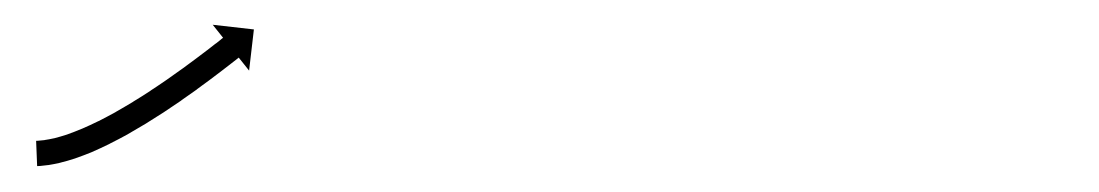

<svg xmlns="http://www.w3.org/2000/svg" viewBox="-20 -119 870 152"><path d="M10.5 -7.6C9.9 -7.5 9.2 -7.5 8.6 -7.5L9.4 12.5C10.1 12.5 10.8 12.4 11.5 12.4C11.5 12.4 11.6 12.4 11.6 12.4C11.7 12.4 11.7 12.4 11.7 12.4C13.8 12.2 15.8 12 17.9 11.7C17.9 11.7 18 11.7 18 11.7C18.1 11.7 18.2 11.7 18.2 11.7C21.3 11.2 24.4 10.6 27.4 9.9C27.4 9.9 27.5 9.9 27.6 9.9C27.7 9.9 27.7 9.8 27.7 9.8C31.6 8.9 35.4 7.7 39.2 6.5C39.2 6.5 39.3 6.5 39.4 6.5C39.4 6.4 39.5 6.4 39.5 6.4C43.9 4.9 48.2 3.2 52.5 1.5C52.5 1.5 52.6 1.4 52.6 1.4C52.7 1.4 52.7 1.4 52.7 1.4C57.4 -0.7 62.1 -2.8 66.7 -5.1C66.7 -5.1 66.7 -5.1 66.8 -5.1C66.8 -5.2 66.8 -5.2 66.8 -5.2C71.7 -7.6 76.5 -10.2 81.3 -12.8C81.3 -12.8 81.3 -12.8 81.3 -12.9C81.4 -12.9 81.4 -12.9 81.4 -12.9C86.3 -15.7 91.1 -18.5 95.9 -21.4C95.9 -21.4 95.9 -21.4 95.9 -21.4C96 -21.4 96 -21.5 96 -21.5C100.7 -24.4 105.4 -27.4 110.1 -30.4C110.1 -30.4 110.1 -30.4 110.1 -30.5C110.2 -30.5 110.2 -30.5 110.2 -30.5C114.7 -33.5 119.1 -36.5 123.6 -39.5C123.6 -39.5 123.6 -39.6 123.6 -39.6C123.6 -39.6 123.6 -39.6 123.6 -39.6C127.8 -42.5 131.9 -45.4 136 -48.3C136 -48.3 136 -48.3 136 -48.3C136 -48.3 136 -48.4 136 -48.4C139.6 -51 143.3 -53.7 146.9 -56.4L146.9 -56.4L146.9 -56.4C150 -58.7 153 -61 156 -63.3L156 -63.3L156 -63.3C158.4 -65.1 160.7 -66.9 163 -68.7L163 -68.7L163 -68.7C164.5 -69.9 166 -71 167.5 -72.2L167.5 -72.2L167.5 -72.2C168 -72.6 168.5 -73 169 -73.4L177.2 -63.1L181 -95.7L148.4 -99.4L156.6 -89.1C156.1 -88.7 155.6 -88.3 155 -87.9L155.1 -87.9L155.1 -87.9C153.6 -86.7 152.1 -85.6 150.7 -84.4L150.7 -84.5L150.7 -84.5C148.4 -82.7 146.1 -80.9 143.8 -79.1L143.8 -79.2L143.9 -79.2C140.9 -76.9 137.9 -74.6 134.9 -72.4L134.9 -72.4L134.9 -72.4C131.4 -69.8 127.8 -67.1 124.2 -64.5C124.2 -64.5 124.2 -64.5 124.3 -64.5C124.3 -64.5 124.3 -64.6 124.3 -64.6C120.3 -61.7 116.2 -58.8 112.2 -56C112.2 -56 112.2 -56 112.2 -56C112.2 -56 112.2 -56 112.2 -56C107.9 -53 103.5 -50.1 99.1 -47.2C99.1 -47.2 99.1 -47.2 99.2 -47.2C99.2 -47.2 99.2 -47.2 99.2 -47.2C94.6 -44.2 90.1 -41.3 85.4 -38.5C85.4 -38.5 85.5 -38.5 85.5 -38.5C85.5 -38.5 85.5 -38.5 85.5 -38.5C80.9 -35.7 76.2 -33 71.5 -30.3C71.5 -30.3 71.5 -30.3 71.6 -30.3C71.6 -30.3 71.6 -30.3 71.6 -30.3C67.1 -27.8 62.4 -25.4 57.8 -23C57.8 -23 57.8 -23 57.9 -23C57.9 -23.1 57.9 -23.1 57.9 -23.1C53.6 -21 49.2 -18.9 44.7 -17C44.7 -17 44.8 -17 44.8 -17C44.9 -17 44.9 -17.1 44.9 -17.1C40.9 -15.4 36.9 -13.9 32.8 -12.4C32.8 -12.4 32.9 -12.5 33 -12.5C33 -12.5 33.1 -12.5 33.1 -12.5C29.7 -11.4 26.2 -10.4 22.8 -9.5C22.8 -9.5 22.8 -9.5 22.9 -9.6C23 -9.6 23.1 -9.6 23.1 -9.6C20.4 -9 17.8 -8.5 15.1 -8.1C15.1 -8.1 15.2 -8.1 15.2 -8.1C15.3 -8.1 15.4 -8.1 15.4 -8.1C13.7 -7.9 12 -7.7 10.3 -7.6C10.3 -7.6 10.3 -7.6 10.4 -7.6C10.4 -7.6 10.5 -7.6 10.5 -7.6Z"/></svg>

Font: FRB American Cursive Just Arrows Extralight
Style: Italic
Weight: 200
Italic angle: -25°
Version: Version 2.0;Modular Font Editor K font №1